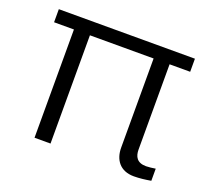

<svg xmlns="http://www.w3.org/2000/svg" viewBox="-94 -618 814 745"><g transform="rotate(20 313.0 -246.0)"><path d="M441 -79C441 -30 467 9 525 9C548 9 572 6 595 2V-48C584 -46 565 -44 556 -44C518 -44 507 -67 507 -95V-447H592V-501H30V-447H112V0H178V-447H441Z"/></g></svg>

Font: Perun Light
Style: Regular
Weight: 300
Foundry: Copyright (c) Stefan Peev, Context Ltd, 2016
Version: Version 1.089